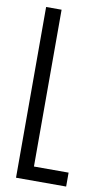

<svg xmlns="http://www.w3.org/2000/svg" viewBox="-90 -843 479 886"><g transform="rotate(10 149.0 -400.0)"><path d="M51.9 0V-800H124.4V-65.2H286.8V0Z"/></g></svg>

Font: Big Shoulders Thin
Style: Regular
Weight: 100
Designer: Patric King
Foundry: XO Type Co
Version: Version 2.002